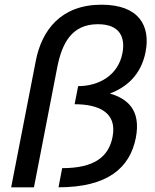

<svg xmlns="http://www.w3.org/2000/svg" viewBox="-20 -797 660 817"><path d="M599.5 -576C621 -686.5 572 -777 412 -777C240.5 -777 157.5 -670 132 -536.5L27.5 0H124.5L223.5 -510C243.5 -612 284.5 -694 396.5 -694C495 -694 513 -632.5 501 -571C483 -476.5 401 -430.5 312.5 -430.5L297.5 -353.5C394.5 -353.5 480 -322 459 -214.5C442.5 -130 382 -81.5 244.5 -81.5L229 0C436 0 532.5 -81 558 -210.5C581 -329.5 521.5 -377.5 447.5 -399C516.5 -425 580 -476.5 599.5 -576Z"/></svg>

Font: Monaspace Neon
Style: Italic
Weight: 400
Italic angle: -11°
Designer: Riley Cran & the Lettermatic Team
Foundry: Lettermatic
Version: Version 1.200 (Monaspace Neon)